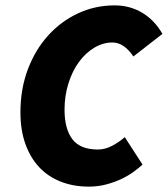

<svg xmlns="http://www.w3.org/2000/svg" viewBox="-20 -682 624 714"><path d="M310 12Q253 12 206 -6.5Q159 -25 126 -60Q93 -95 74.5 -146.5Q56 -198 56 -264Q56 -351 83.5 -424Q111 -497 159 -550Q207 -603 270.5 -632.5Q334 -662 406 -662Q463 -662 509 -634.5Q555 -607 584 -556L476 -472Q441 -524 398 -524Q363 -524 330.5 -504.5Q298 -485 273.5 -451.5Q249 -418 234.5 -372Q220 -326 220 -274Q220 -203 249 -164.5Q278 -126 344 -126Q370 -126 395.5 -139Q421 -152 444 -172L510 -70Q496 -57 476 -42.5Q456 -28 430.5 -16Q405 -4 374.5 4Q344 12 310 12Z"/></svg>

Font: TypoPRO Source Sans Pro
Style: Italic
Weight: 900
Italic angle: -11°
Designer: Paul D. Hunt
Foundry: Adobe Systems Incorporated
Version: Version 1.075;PS 2.000;hotconv 1.0.86;makeotf.lib2.5.63406